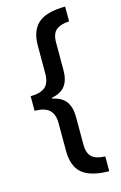

<svg xmlns="http://www.w3.org/2000/svg" viewBox="-132 -773 621 989"><g transform="rotate(-15 178.5 -278.0)"><path d="M322 161Q224 160 179 122.5Q134 85 134 2V-145Q134 -193 109.5 -216Q85 -239 31 -239V-317Q82 -317 108 -338Q134 -359 134 -411V-559Q134 -639 177.5 -677.5Q221 -716 322 -717V-638Q277 -636 253 -617Q229 -598 229 -550V-403Q229 -350 206.5 -320Q184 -290 135 -281V-276Q185 -266 207 -235.5Q229 -205 229 -154V-6Q229 40 251.5 60.5Q274 81 322 82Z"/></g></svg>

Font: Avrile Sans Condensed Medium
Style: Regular
Weight: 500
Width: 3
Designer: Monotype Design Team
Foundry: Monotype Imaging Inc.
Version: Version 2.001;September 10, 2019;FontCreator 11.5.0.2425 64-